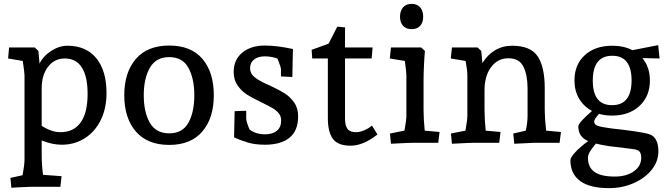

<svg xmlns="http://www.w3.org/2000/svg" viewBox="-20 -740 3471 995"><path d="M34 182 97 168Q107 114 107 88V-350Q107 -363 98 -424L22 -437L27 -494H160L179 -476L185 -410Q203 -449 245 -476Q287 -503 329 -503Q426 -503 479 -438.5Q532 -374 532 -257Q532 -179 502.5 -118.5Q473 -58 420 -24Q367 10 300 10Q251 10 196 -12V58Q196 114 203 166L299 173L293 228H139L71 231L39 233ZM293 -55Q362 -55 398 -105.5Q434 -156 434 -253Q434 -344 404 -390.5Q374 -437 316 -437Q262 -437 229 -394Q196 -351 196 -282V-88Q247 -55 293 -55Z M624 -246Q624 -365 684 -434.5Q744 -504 857 -504Q970 -504 1029 -435Q1088 -366 1088 -246Q1088 -128 1028.5 -58.5Q969 11 857 11Q744 11 684 -58.5Q624 -128 624 -246ZM987 -246Q987 -333 956.5 -388.5Q926 -444 857 -444Q788 -444 756.5 -388.5Q725 -333 725 -246Q725 -159 756.5 -104Q788 -49 857 -49Q926 -49 956.5 -104Q987 -159 987 -246Z M1193 -28 1196 -164 1256 -166V-125Q1256 -111 1273 -69Q1305 -44 1354 -44Q1392 -44 1414.5 -62Q1437 -80 1437 -116Q1437 -138 1424 -153.5Q1411 -169 1392 -180Q1373 -191 1336 -209Q1288 -232 1260.5 -249.5Q1233 -267 1212 -296Q1191 -325 1191 -367Q1191 -431 1236 -467.5Q1281 -504 1352 -504Q1415 -504 1498 -486L1495 -341L1436 -344V-381Q1436 -392 1418 -436Q1388 -448 1352 -448Q1317 -448 1296.5 -431.5Q1276 -415 1276 -387Q1276 -358 1302 -338Q1328 -318 1378 -297Q1425 -275 1454 -257Q1483 -239 1504 -209.5Q1525 -180 1525 -137Q1525 -62 1480 -26Q1435 10 1353 10Q1303 10 1265.5 -1Q1228 -12 1193 -28Z M1679 -129V-437H1598L1595 -482L1629 -494L1683 -514L1728 -602L1768 -598V-494H1911L1906 -437H1768V-125Q1768 -90 1780.5 -72.5Q1793 -55 1825 -55Q1845 -55 1867 -64.5Q1889 -74 1908 -89L1936 -43Q1862 15 1797 15Q1731 15 1705 -20.5Q1679 -56 1679 -129Z M2001 -48 2076 -63Q2086 -117 2086 -140V-350Q2086 -368 2078 -424L2000 -437L2006 -494H2163L2182 -476Q2179 -444 2177 -398.5Q2175 -353 2175 -320V-170Q2175 -123 2181 -63L2258 -56L2251 0H2118Q2099 0 2006 5ZM2053 -653Q2053 -683 2068.5 -701.5Q2084 -720 2113 -720Q2141 -720 2157 -702.5Q2173 -685 2173 -653Q2173 -624 2157.5 -606.5Q2142 -589 2113 -589Q2084 -589 2068.5 -606.5Q2053 -624 2053 -653Z M2317 -48 2392 -63Q2402 -117 2402 -140V-350Q2402 -375 2393 -424L2316 -437L2322 -494H2455L2474 -476L2480 -413Q2506 -456 2545.5 -479.5Q2585 -503 2634 -503Q2730 -503 2766.5 -448Q2803 -393 2803 -283V-170Q2803 -131 2810 -63L2887 -56L2880 0H2749Q2697 3 2645 5L2640 -48L2705 -63Q2714 -106 2714 -140V-281Q2714 -351 2692.5 -394.5Q2671 -438 2615 -438Q2559 -438 2525 -392Q2491 -346 2491 -273V-170Q2491 -123 2497 -63L2574 -56L2567 0H2434Q2415 0 2322 5Z M2936 90Q2936 76 2961.5 48.5Q2987 21 3028 -9Q2977 -30 2977 -85Q2977 -104 3048 -165Q3005 -188 2981 -229Q2957 -270 2957 -323Q2957 -405 3010.5 -454Q3064 -503 3153 -503Q3213 -503 3257 -480L3391 -506L3398 -437L3309 -439Q3348 -392 3348 -323Q3348 -241 3294 -191Q3240 -141 3152 -141Q3116 -141 3084 -150Q3059 -121 3059 -110Q3059 -95 3077.5 -88Q3096 -81 3152 -74Q3209 -68 3265.5 -60Q3322 -52 3346 -44Q3368 -37 3380 -14.5Q3392 8 3392 44Q3392 96 3357.5 139.5Q3323 183 3264 209Q3205 235 3136 235Q3037 235 2986.5 198Q2936 161 2936 90ZM3253 -323Q3253 -451 3153 -451Q3052 -451 3052 -322Q3052 -195 3152 -195Q3253 -195 3253 -323ZM3166 175Q3226 175 3264.5 148Q3303 121 3303 77Q3303 56 3294.5 46Q3286 36 3264 33L3134 17Q3095 11 3068 4Q3044 33 3035.5 48.5Q3027 64 3027 78Q3027 127 3061 151Q3095 175 3166 175Z"/></svg>

Font: Andada Pro Medium
Style: Regular
Weight: 500
Designer: Carolina Giovagnoli
Foundry: Huerta Tipografica
Version: Version 3.005; ttfautohint (v1.8.4)